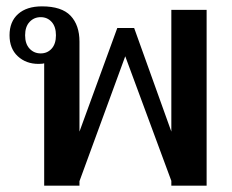

<svg xmlns="http://www.w3.org/2000/svg" viewBox="-20 -584 730 604"><path d="M119 -385Q115 -383 101 -383Q62 -383 36 -407Q10 -431 10 -473Q10 -516 37 -540Q64 -564 112 -564Q174 -564 202 -534.5Q230 -505 230 -453V-170L349 -496H402L519 -170V-553H630V0H519V-15L374 -407L230 -14V0H119ZM156 -473Q156 -500 142.5 -515Q129 -530 108 -530Q87 -530 73 -515Q59 -500 59 -473Q59 -446 73 -431Q87 -416 108 -416Q129 -416 142.5 -431Q156 -446 156 -473Z"/></svg>

Font: Trirong Medium
Style: Regular
Weight: 500
Designer: Katatrad Team
Foundry: CadsonDemak
Version: Version 1.001